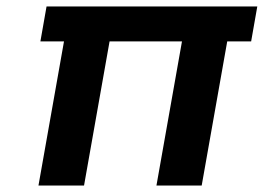

<svg xmlns="http://www.w3.org/2000/svg" viewBox="-20 -574 816 594"><path d="M776 -554 757 -446H683L604 0H464L543 -446H319L240 0H99L178 -446H105L124 -554Z"/></svg>

Font: Fz Poppins SemBd
Style: Italic
Weight: 600
Italic angle: -10°
Designer: Ninad Kale (Devanagari), Jonny Pinhorn (Latin)
Foundry: Indian Type Foundry
Version: Vit hóa bi Vntype.Com & FontZin.Com